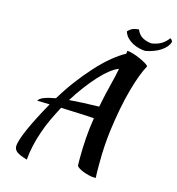

<svg xmlns="http://www.w3.org/2000/svg" viewBox="-135 -998 1095 1189"><g transform="rotate(15 413.0 -403.5)"><path d="M146 76Q98 62 79.5 48Q61 34 61 13Q61 -3 70 -32Q79 -61 96.5 -100.5Q114 -140 138.5 -188Q163 -236 194 -291Q168 -292 147.5 -292.5Q127 -293 114 -293Q120 -308 148 -319Q176 -330 222 -338Q261 -403 305.5 -462Q350 -521 395 -570.5Q440 -620 485 -657.5Q530 -695 571 -717Q572 -724 572.5 -729Q573 -734 573 -736Q587 -736 610.5 -729Q634 -722 656.5 -712Q679 -702 696.5 -691.5Q714 -681 716 -674Q683 -616 651 -500.5Q619 -385 598 -224Q593 -184 589.5 -133Q586 -82 586 -19Q586 3 586 26Q586 49 588 74Q586 75 584 75Q582 75 576 75Q562 75 543.5 70.5Q525 66 507.5 59.5Q490 53 477.5 45Q465 37 462 31Q461 18 461 5.5Q461 -7 461 -21Q461 -83 465.5 -147Q470 -211 481 -279Q467 -280 444 -281.5Q421 -283 392.5 -284Q364 -285 331.5 -286.5Q299 -288 268 -289Q244 -244 223 -199.5Q202 -155 187 -110Q170 -62 159.5 -14Q149 34 146 76ZM532 -525Q536 -539 541.5 -563.5Q547 -588 552 -615Q527 -606 496.5 -582Q466 -558 433.5 -522.5Q401 -487 367.5 -442.5Q334 -398 303 -348Q387 -355 494 -357Q502 -399 511.5 -440.5Q521 -482 532 -525ZM680 -764Q660 -765 638 -770.5Q616 -776 596.5 -786.5Q577 -797 561.5 -813Q546 -829 539 -852Q552 -866 566 -873Q580 -880 608 -883Q622 -849 648.5 -835Q675 -821 706 -819Q744 -825 768.5 -840.5Q793 -856 810 -880Q820 -877 826 -861Q816 -827 777 -801Q738 -775 680 -764Z"/></g></svg>

Font: Kaushan Script
Style: Regular
Weight: 400
Designer: Pablo Impallari
Foundry: Pablo Impallari
Version: Version 1.002